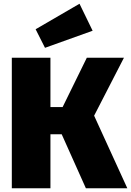

<svg xmlns="http://www.w3.org/2000/svg" viewBox="-20 -1004 699 1024"><path d="M641 -696 482 -387 659 0H438L309 -288H249V0H43V-696H249V-433H314L443 -696ZM404 -984 474 -840 220 -749 170 -848Z"/></svg>

Font: Fira Sans Black
Style: Regular
Weight: 900
Designer: Carrois Corporate & Edenspiekermann AG
Foundry: Carrois Corporate GbR & Edenspiekermann AG
Version: Version 4.203